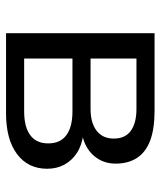

<svg xmlns="http://www.w3.org/2000/svg" viewBox="32 -564 532 636"><g transform="rotate(90 298.0 -246.0)"><path d="M90 0V-492H346Q407 -492 445.5 -477.5Q484 -463 503 -434Q522 -405 522 -363Q522 -321 496 -291Q470 -261 425 -252V-256Q462 -251 487 -234.5Q512 -218 525.5 -193Q539 -168 539 -136Q539 -73 490.5 -36.5Q442 0 355 0ZM174 -60H349Q400 -60 427.5 -80Q455 -100 455 -140Q455 -180 427.5 -200Q400 -220 349 -220H174ZM174 -280H341Q387 -280 413 -300Q439 -320 439 -357Q439 -395 413 -413.5Q387 -432 341 -432H174Z"/></g></svg>

Font: Nunito Sans 9pt
Style: Regular
Weight: 400
Version: Version 3.101;gftools[0.9.27]